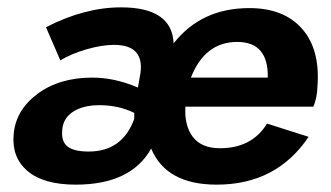

<svg xmlns="http://www.w3.org/2000/svg" viewBox="-20 -492 900 522"><path d="M186 10Q99 10 55.5 -26.5Q12 -63 17 -125Q22 -192 81.5 -236.5Q141 -281 231 -281Q292 -281 355 -254L362 -294Q372 -370 290 -370Q257 -370 215.5 -358Q174 -346 144 -328L105 -418Q210 -472 309 -472Q448 -472 452 -374Q527 -470 658 -470Q752 -470 801.5 -413.5Q851 -357 843 -256Q842 -225 832 -202H484Q481 -150 504.5 -119.5Q528 -89 578 -89Q665 -89 706 -156L819 -120Q732 10 569 10Q432 10 391 -88Q336 10 186 10ZM625 -378Q537 -378 499 -281H708Q710 -378 625 -378ZM221 -80Q313 -80 345 -169V-185Q303 -206 250 -206Q205 -206 177.5 -187.5Q150 -169 149 -135Q147 -106 164.5 -93Q182 -80 221 -80Z"/></svg>

Font: Jost* 600 Semi
Style: Italic
Weight: 600
Italic angle: -10°
Version: Version 3.500